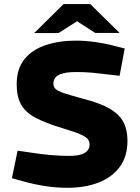

<svg xmlns="http://www.w3.org/2000/svg" viewBox="-20 -908 686 938"><path d="M310.9 9.5Q256.4 9.5 203.4 1.5Q150.5 -6.5 99.1 -20.5L38.1 -37.5L66 -171.9L144.9 -160.4Q179.9 -154.9 226.7 -150.6Q273.4 -146.4 317.8 -146.4Q369.6 -146.4 393.6 -160.7Q417.5 -175.1 417.5 -201.9Q417.5 -216.5 409.2 -227.9Q400.9 -239.2 372.5 -251.7Q344.2 -264.3 283.6 -282.3Q200.6 -307.3 151.8 -333.8Q103 -360.3 82.3 -398.5Q61.5 -436.7 61.5 -496.7Q61.5 -572.1 99.5 -618.8Q137.5 -665.5 202.9 -687.5Q268.4 -709.5 350.3 -709.5Q395.8 -709.5 444.5 -702.8Q493.3 -696 540.8 -683.5L589.2 -671L564.3 -537.6L487.6 -546.6Q460.9 -550.1 426.4 -553.1Q391.8 -556.1 350.4 -556.1Q294.6 -556.1 267.7 -542.3Q240.8 -528.4 240.8 -499.1Q240.8 -484.5 250.6 -474.2Q260.4 -463.9 291.7 -453.3Q323 -442.8 387.1 -425.3Q469.1 -404.7 516.1 -377Q563.2 -349.3 582.9 -311.5Q602.7 -273.8 602.7 -221.3Q602.7 -142.4 564 -91.2Q525.3 -40 459.1 -15.2Q392.9 9.5 310.9 9.5ZM147 -746.5 290.6 -888H421L381.2 -820L266 -746.5ZM445.5 -747 331.3 -820 290.6 -888H421L564.5 -747Z"/></svg>

Font: REM Medium
Style: Regular
Weight: 500
Designer: Octavio Pardo
Foundry: Ashler Design
Version: Version 1.005;gftools[0.9.28]